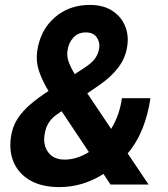

<svg xmlns="http://www.w3.org/2000/svg" viewBox="-20 -741 674 771"><path d="M576.7 0H423.8L395.5 -42.5Q313 10.3 217.8 10.3Q149.4 10.3 103 -15.6Q56.6 -41.5 36.1 -86.9Q15.6 -132.3 23.9 -190.9Q29.8 -231.9 50 -263.4Q70.3 -294.9 102.1 -322Q133.8 -349.1 174.8 -375.5Q149.4 -417.5 136.5 -456.1Q123.5 -494.6 129.4 -535.6Q141.1 -619.1 199 -670.2Q256.8 -721.2 340.8 -721.2Q394 -721.2 429.7 -698.5Q465.3 -675.8 481.4 -638.7Q497.6 -601.6 491.2 -557.1Q484.4 -507.8 454.3 -469Q424.3 -430.2 378.9 -399.4L330.6 -366.2L426.3 -223.6Q460 -277.8 469.7 -346.7H584Q575.2 -283.2 552.7 -226.3Q530.3 -169.4 492.7 -125ZM324.7 -610.8Q293 -610.8 273.9 -589.4Q254.9 -567.9 251 -537.6Q247.6 -515.1 255.9 -492.2Q264.2 -469.2 280.3 -443.4L318.4 -468.3Q349.6 -488.3 362.5 -507.3Q375.5 -526.4 378.4 -548.8Q381.8 -571.8 368.2 -591.3Q354.5 -610.8 324.7 -610.8ZM239.7 -100.1Q288.1 -100.1 336.9 -130.4L227.5 -294.4L216.8 -287.1Q193.8 -272.5 182.1 -257.1Q170.4 -241.7 165.5 -227.1Q160.6 -212.4 158.7 -198.7Q152.8 -156.2 174.6 -128.2Q196.3 -100.1 239.7 -100.1Z"/></svg>

Font: Robert Sans ExtraBold
Style: Italic
Weight: 800
Italic angle: -8°
Designer: Christian Robertson (extended by Adam Twardoch)
Foundry: Google
Version: Version 12.135;April 2, 2019;FontCreator 11.5.0.2425 64-bit;